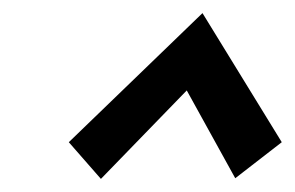

<svg xmlns="http://www.w3.org/2000/svg" viewBox="-20 -686 450 293"><path d="M85 -469 289 -666 410 -469 339 -414 265 -548 134 -413Z"/></svg>

Font: Ysabeau Infant Semibold
Style: Italic
Weight: 600
Italic angle: -12°
Designer: Christian Thalmann (Catharsis Fonts)
Version: Version 0.003